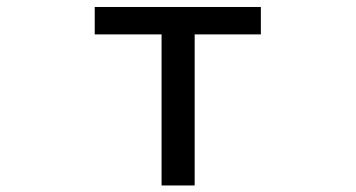

<svg xmlns="http://www.w3.org/2000/svg" viewBox="-20 -539 1040 561"><path d="M548.8 -438.5V2.9H452.1V-438.5H256.8V-518.6H742.2V-438.5Z"/></svg>

Font: MotoyaLCedar
Style: W3 mono
Weight: 400
Version: Version 1.01